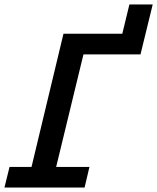

<svg xmlns="http://www.w3.org/2000/svg" viewBox="-44 -845 708 865"><path d="M-24 0 -1 -93H98L242 -693H507L539 -825H644L589 -600H332L209 -93H359L337 0Z"/></svg>

Font: Ubuntu Sans Mono Medium
Style: Italic
Weight: 500
Italic angle: -13.5°
Monospace: yes
Designer: Dalton Maag Ltd
Foundry: Dalton Maag Ltd
Version: Version 1.006